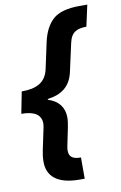

<svg xmlns="http://www.w3.org/2000/svg" viewBox="-100 -768 619 979"><g transform="rotate(-10 210.0 -278.0)"><path d="M257 158V48C218 48 196 37 196 2C196 -5 197 -13 199 -23L217 -110C221 -131 224 -148 224 -165C224 -216 197 -254 142 -271V-275C214 -284 261 -318 277 -390L309 -535C321 -591 351 -603 400 -604L424 -714H383C320 -714 274 -701 246 -676C218 -651 198 -613 187 -563L157 -424C142 -361 97 -336 18 -336L-4 -224C64 -224 98 -201 98 -156C98 -144 94 -129 91 -114L72 -24C68 -5 65 14 65 37C65 108 111 158 231 158Z"/></g></svg>

Font: BC Sans
Style: Bold Italic
Weight: 700
Italic angle: -12°
Designer: Monotype Design Team
Province of B.C.
Foundry: Monotype Imaging Inc.
Version: Version 2.000;GOOG;noto-source:20170915:90ef993387c0